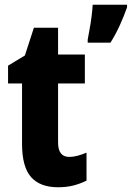

<svg xmlns="http://www.w3.org/2000/svg" viewBox="-20 -780 556 810"><path d="M272 -118Q289 -118 307.5 -123Q326 -128 345 -136V-18Q319 -5 290 2.5Q261 10 225 10Q149 10 111 -33Q73 -76 73 -173V-428H14V-503L85 -546L123 -663H225V-550H338V-428H225V-179Q225 -118 272 -118ZM516 -749Q503 -712 485.5 -673.5Q468 -635 446 -600H350V-613Q353 -630 358 -657Q363 -684 366.5 -712Q370 -740 371 -760H516Z"/></svg>

Font: Noto Sans Lao Condensed ExtraBold
Style: Regular
Weight: 800
Width: 3
Designer: Monotype Design Team
Foundry: Monotype Imaging Inc.
Version: Version 2.003; ttfautohint (v1.8.4.7-5d5b)